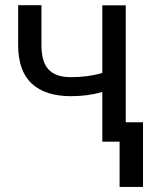

<svg xmlns="http://www.w3.org/2000/svg" viewBox="-20 -549 583 744"><path d="M467.3 0H376.5V-192.4Q346.2 -184.1 317.1 -180.2Q288.1 -176.3 254.4 -176.3Q155.8 -176.3 103 -225.1Q50.3 -273.9 50.3 -375.5V-528.8H140.6V-375.5Q140.6 -308.6 168.5 -279.3Q196.3 -250 254.4 -250Q288.1 -250 317.6 -253.9Q347.2 -257.8 376.5 -266.1V-528.3H467.3ZM534.2 175.3H443.4V-75.2H534.2Z"/></svg>

Font: Roboto Web
Style: Regular
Weight: 400
Designer: Google
Version: Version 1.200310; 2013